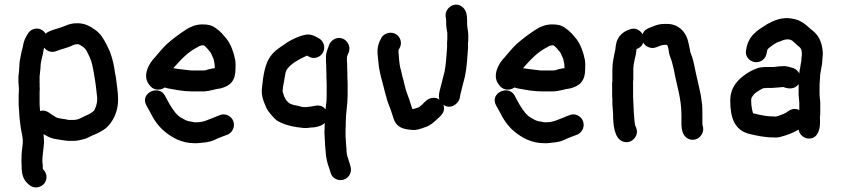

<svg xmlns="http://www.w3.org/2000/svg" viewBox="-20 -607 3653 834"><path d="M182 162C182 147 175 136 166 127C165 123 166 119 166 116C166 111 165 103 164 94C164 66 169 44 171 16C171 6 171 -2 170 -9C170 -14 170 -20 169 -25C169 -24 169 -24 170 -24C191 -11 207 -4 234 -1C251 1 264 5 284 5H300C317 5 339 -1 352 -5C364 -9 379 -19 392 -23C409 -30 428 -41 441 -51C469 -76 493 -120 493 -173C493 -207 487 -241 483 -274L479 -294C476 -317 471 -342 464 -363L458 -381C454 -392 448 -402 443 -413C431 -437 416 -462 394 -477C373 -492 350 -506 317 -506C297 -507 276 -501 261 -494C234 -482 199 -478 178 -461C169 -476 148 -489 124 -480C103 -472 98 -455 88 -437C81 -422 80 -401 74 -384L70 -364C67 -349 64 -337 64 -318C63 -311 63 -305 63 -301C62 -298 62 -294 62 -291C61 -284 60 -278 60 -271V-258C60 -252 60 -246 61 -241C61 -237 61 -232 62 -227V-211C61 -202 61 -193 61 -185V-153C61 -144 63 -133 63 -124C63 -112 65 -105 65 -93C67 -79 68 -66 70 -53L74 -31C76 -21 78 -11 79 -1V13L77 33C74 51 73 75 73 96C74 104 74 111 74 118C74 148 81 171 97 187C107 198 119 207 136 207C161 207 182 188 182 162ZM168 -381C168 -385 169 -389 170 -393C170 -395 171 -397 172 -398V-400C179 -391 187 -386 197 -383C217 -378 229 -388 244 -392C257 -396 271 -400 282 -404C292 -408 302 -415 315 -415H321C335 -408 349 -400 356 -386C366 -367 376 -348 381 -324C389 -286 396 -244 400 -201L402 -185V-173C402 -157 395 -138 389 -127C382 -120 371 -113 360 -108C341 -101 324 -86 299 -86H278C273 -87 269 -88 264 -89L250 -91C237 -93 227 -94 218 -101C197 -112 183 -133 154 -125C154 -134 152 -144 152 -153V-208C153 -218 153 -226 152 -233C152 -238 153 -243 152 -248V-277C153 -283 154 -289 154 -294C155 -299 155 -306 156 -314C156 -340 164 -359 168 -381Z M616 -149 631 -122C647 -89 668 -58 695 -36C726 -10 769 15 824 15H836C841 15 848 14 857 13C886 11 903 6 924 -5C938 -11 942 -12 957 -18L968 -22C986 -29 1004 -54 993 -82C986 -100 960 -119 933 -106L922 -102C916 -99 911 -97 908 -96C887 -89 866 -76 836 -76H824C822 -76 819 -77 815 -78C801 -80 790 -82 779 -89L765 -97C762 -98 759 -101 755 -104L743 -116C725 -138 710 -165 697 -191C670 -242 586 -202 616 -149ZM733 -311C763 -345 795 -381 838 -402C843 -405 848 -409 854 -409C855 -410 857 -410 859 -410H866C874 -404 878 -399 884 -392L894 -380C895 -379 896 -377 897 -375L903 -361L907 -353C910 -338 913 -332 913 -311C910 -310 907 -310 905 -310C898 -309 892 -307 886 -306C881 -304 872 -301 865 -301H814C809 -301 804 -301 800 -302C778 -305 753 -307 733 -311ZM696 -227C701 -225 705 -224 710 -223C744 -217 776 -210 814 -210H868C894 -212 913 -220 938 -223C980 -234 1003 -255 1003 -309C1004 -325 1003 -337 1002 -345C995 -381 984 -411 966 -436C950 -455 939 -470 917 -485C899 -498 883 -501 859 -501C831 -501 807 -491 789 -479C758 -459 730 -438 703 -414C684 -395 670 -378 653 -358C629 -334 595 -278 629 -238C643 -216 673 -211 696 -227Z M1395 -142C1395 -139 1395 -135 1394 -132C1376 -155 1356 -149 1329 -144C1323 -144 1317 -142 1311 -142H1299C1298 -142 1295 -142 1291 -143L1275 -147C1268 -149 1262 -150 1256 -151C1238 -155 1229 -163 1220 -177L1214 -189C1212 -194 1210 -202 1208 -208V-217C1209 -222 1209 -228 1210 -234L1214 -254C1215 -261 1216 -269 1218 -278C1219 -287 1223 -303 1228 -308C1246 -331 1273 -346 1300 -359L1312 -365H1314L1322 -361C1346 -347 1373 -360 1383 -379C1396 -404 1384 -430 1366 -440L1355 -446C1340 -455 1326 -458 1313 -457C1283 -453 1248 -436 1226 -422C1219 -417 1212 -411 1203 -406C1183 -392 1169 -382 1156 -364C1131 -332 1123 -277 1118 -226C1113 -189 1128 -160 1138 -136C1146 -121 1169 -94 1182 -84C1212 -65 1254 -55 1299 -51H1311C1317 -51 1323 -52 1329 -53C1353 -53 1378 -60 1391 -73C1390 -65 1390 -57 1390 -48C1389 -37 1389 -26 1390 -17C1390 0 1392 5 1392 22L1394 46C1396 78 1401 100 1410 124C1417 145 1418 159 1436 169C1473 190 1513 156 1503 118C1499 101 1493 87 1488 69L1486 57C1485 53 1485 47 1485 40C1484 28 1482 9 1482 -3C1481 -7 1481 -13 1481 -20V-45C1482 -56 1482 -66 1482 -76C1482 -117 1490 -153 1490 -193V-229C1490 -242 1490 -256 1489 -271C1489 -284 1489 -298 1488 -312C1488 -326 1488 -336 1487 -343V-358C1487 -360 1488 -363 1489 -366L1495 -380C1505 -407 1487 -432 1469 -439C1442 -450 1417 -431 1410 -413L1405 -399C1399 -385 1396 -372 1396 -361V-339C1397 -333 1397 -323 1397 -310C1398 -297 1398 -283 1398 -269C1399 -255 1399 -242 1399 -229V-193C1399 -172 1398 -161 1395 -142Z M2009 -504V-519C2009 -546 2004 -565 1987 -578C1954 -603 1910 -571 1916 -533C1917 -528 1918 -526 1918 -519V-504C1918 -493 1921 -474 1923 -464V-440C1923 -435 1923 -430 1922 -424V-401C1919 -366 1918 -330 1911 -296C1905 -274 1901 -254 1895 -233L1889 -209L1887 -198C1886 -190 1886 -182 1889 -174C1881 -180 1872 -183 1861 -182C1839 -181 1827 -166 1814 -153L1802 -143C1801 -142 1800 -141 1799 -141C1789 -137 1783 -136 1774 -133C1773 -134 1772 -134 1771 -134L1765 -152C1757 -182 1744 -206 1737 -239C1737 -242 1733 -253 1733 -257C1732 -259 1731 -265 1728 -274L1724 -292C1723 -299 1721 -305 1719 -311C1714 -333 1713 -357 1711 -381V-390L1714 -395C1729 -418 1720 -446 1701 -458C1678 -472 1650 -463 1638 -445C1627 -426 1618 -405 1620 -374L1622 -354C1624 -331 1626 -310 1631 -290L1635 -272C1648 -228 1656 -181 1673 -141C1680 -124 1685 -104 1691 -88C1700 -63 1720 -49 1750 -45C1767 -43 1780 -40 1797 -45L1811 -49C1816 -51 1822 -53 1828 -55C1845 -60 1863 -74 1875 -86C1894 -103 1917 -120 1906 -152C1935 -130 1971 -154 1977 -181L1979 -192C1980 -198 1981 -204 1983 -209C1986 -224 1990 -237 1994 -253L2000 -277C2008 -317 2010 -356 2013 -399V-420C2014 -427 2014 -433 2014 -439V-455C2014 -473 2009 -486 2009 -504Z M2135 -149 2150 -122C2166 -89 2187 -58 2214 -36C2245 -10 2288 15 2343 15H2355C2360 15 2367 14 2376 13C2405 11 2422 6 2443 -5C2457 -11 2461 -12 2476 -18L2487 -22C2505 -29 2523 -54 2512 -82C2505 -100 2479 -119 2452 -106L2441 -102C2435 -99 2430 -97 2427 -96C2406 -89 2385 -76 2355 -76H2343C2341 -76 2338 -77 2334 -78C2320 -80 2309 -82 2298 -89L2284 -97C2281 -98 2278 -101 2274 -104L2262 -116C2244 -138 2229 -165 2216 -191C2189 -242 2105 -202 2135 -149ZM2252 -311C2282 -345 2314 -381 2357 -402C2362 -405 2367 -409 2373 -409C2374 -410 2376 -410 2378 -410H2385C2393 -404 2397 -399 2403 -392L2413 -380C2414 -379 2415 -377 2416 -375L2422 -361L2426 -353C2429 -338 2432 -332 2432 -311C2429 -310 2426 -310 2424 -310C2417 -309 2411 -307 2405 -306C2400 -304 2391 -301 2384 -301H2333C2328 -301 2323 -301 2319 -302C2297 -305 2272 -307 2252 -311ZM2215 -227C2220 -225 2224 -224 2229 -223C2263 -217 2295 -210 2333 -210H2387C2413 -212 2432 -220 2457 -223C2499 -234 2522 -255 2522 -309C2523 -325 2522 -337 2521 -345C2514 -381 2503 -411 2485 -436C2469 -455 2458 -470 2436 -485C2418 -498 2402 -501 2378 -501C2350 -501 2326 -491 2308 -479C2277 -459 2249 -438 2222 -414C2203 -395 2189 -378 2172 -358C2148 -334 2114 -278 2148 -238C2162 -216 2192 -211 2215 -227Z M2731 -165C2731 -172 2731 -178 2730 -184V-251C2731 -257 2731 -263 2731 -268V-305C2731 -308 2731 -313 2732 -320C2732 -325 2733 -330 2734 -334L2738 -354C2740 -361 2742 -369 2743 -378L2745 -394C2759 -399 2769 -407 2774 -422C2779 -413 2787 -406 2797 -402C2825 -390 2842 -412 2866 -412H2878C2883 -402 2885 -386 2887 -373C2889 -364 2898 -343 2900 -333L2904 -317C2905 -312 2906 -307 2908 -300C2919 -236 2940 -182 2940 -106V-70C2940 -43 2946 -20 2963 -8C2998 16 3040 -16 3034 -54C3033 -59 3031 -63 3031 -70V-106C3031 -127 3031 -147 3028 -166L3024 -194L3018 -222C3009 -260 3000 -302 2992 -340L2988 -354C2987 -361 2977 -380 2977 -390L2974 -405L2970 -423C2962 -465 2929 -503 2879 -503H2866C2847 -503 2832 -499 2818 -493L2808 -489C2790 -482 2778 -477 2771 -458C2763 -474 2740 -490 2715 -479C2697 -473 2685 -466 2672 -451C2658 -432 2655 -417 2653 -392L2649 -374L2645 -354C2642 -340 2640 -321 2640 -305V-257C2639 -251 2639 -245 2639 -238V-201C2639 -192 2639 -184 2640 -178V-165C2640 -158 2640 -149 2641 -140L2643 -116C2643 -64 2648 -6 2686 8C2714 18 2737 -1 2744 -20C2750 -37 2745 -50 2739 -62C2739 -63 2739 -65 2738 -67L2736 -83C2735 -89 2735 -94 2735 -99C2734 -104 2734 -111 2733 -120C2733 -134 2731 -151 2731 -165Z M3341 -316H3303L3283 -314C3267 -312 3237 -297 3224 -288C3188 -264 3152 -230 3152 -170C3152 -93 3172 -43 3232 -26C3266 -18 3299 -10 3341 -10C3352 -9 3362 -10 3372 -13C3401 -20 3426 -31 3449 -44C3452 -25 3467 -10 3485 -6C3526 1 3542 -36 3542 -74V-92C3541 -94 3541 -97 3542 -101C3543 -108 3543 -116 3543 -124V-163C3543 -172 3540 -186 3540 -195V-238C3540 -243 3540 -247 3541 -252C3541 -257 3541 -262 3542 -267C3542 -296 3552 -320 3552 -348C3552 -357 3555 -367 3554 -380C3551 -425 3535 -456 3506 -477C3481 -498 3462 -520 3421 -526C3379 -535 3339 -517 3312 -502C3268 -474 3230 -452 3221 -390C3212 -351 3258 -322 3291 -345C3304 -354 3308 -364 3311 -380L3313 -390C3314 -391 3314 -391 3314 -392C3315 -394 3316 -395 3317 -396C3331 -407 3348 -422 3368 -427C3385 -435 3405 -441 3422 -430C3430 -422 3442 -411 3451 -404C3459 -398 3463 -390 3463 -376V-368C3462 -361 3461 -355 3461 -349V-343L3458 -328L3456 -314C3454 -306 3452 -296 3452 -288C3446 -299 3437 -307 3426 -311L3416 -314C3407 -317 3397 -319 3388 -320C3376 -320 3353 -318 3341 -316ZM3452 -160V-129C3431 -139 3414 -132 3399 -121C3392 -114 3372 -108 3362 -104C3358 -103 3350 -99 3343 -101C3310 -101 3283 -107 3256 -114C3255 -114 3253 -114 3251 -115C3247 -128 3243 -149 3243 -168C3243 -173 3243 -177 3244 -181C3255 -203 3274 -213 3296 -224C3300 -224 3304 -224 3308 -225H3324C3331 -225 3338 -225 3345 -226C3352 -226 3361 -227 3371 -228C3374 -228 3378 -229 3381 -229H3382C3383 -229 3385 -228 3388 -227C3414 -218 3437 -224 3449 -242V-195C3449 -186 3452 -170 3452 -160Z"/></svg>

Font: Dictator
Style: Regular
Weight: 500
Version: Version MIL.1277